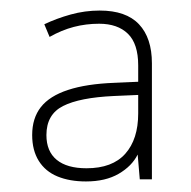

<svg xmlns="http://www.w3.org/2000/svg" viewBox="-20 -742 362 364"><path d="M169 -722Q219 -722 243.5 -696Q268 -670 268 -622V-402H245L241 -449Q230 -427 205 -412.5Q180 -398 143 -398Q112 -398 89 -407.5Q66 -417 53.5 -437Q41 -457 41 -486Q41 -518 57.5 -539Q74 -560 109 -571.5Q144 -583 197 -585L242 -587V-618Q242 -659 222.5 -678Q203 -697 168 -697Q143 -697 120 -691Q97 -685 74 -672L64 -696Q87 -707 114 -714.5Q141 -722 169 -722ZM196 -560Q131 -557 99.5 -541Q68 -525 68 -486Q68 -455 87.5 -439Q107 -423 144 -423Q193 -423 217.5 -450.5Q242 -478 242 -527V-562Z"/></svg>

Font: Noto Sans Khmer Thin
Style: Regular
Weight: 250
Version: Version 2.003